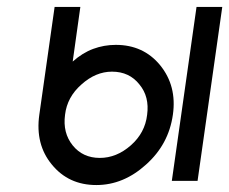

<svg xmlns="http://www.w3.org/2000/svg" viewBox="-20 -520 659 552"><path d="M302 -314Q352 -314 381 -277Q410 -242 403 -190Q397 -138 356 -102Q315 -66 267 -66Q218 -66 189 -102Q160 -138 167 -190Q173 -241 214 -277Q255 -314 302 -314ZM313 -391Q279 -391 248 -379.5Q217 -368 189 -343L211 -500H137L93 -190Q81 -105 129 -47Q177 12 257 12Q335 12 400 -47Q465 -105 477 -190Q489 -273 440 -333Q392 -391 313 -391ZM545 -500 474 0H548L619 -500Z"/></svg>

Font: Unageo
Style: Regular-Italic
Weight: 400
Designer: Richard Sepsi
Foundry: Richard Sepsi
Version: Version 2.000